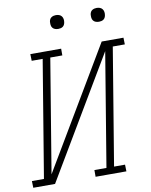

<svg xmlns="http://www.w3.org/2000/svg" viewBox="-115 -996 838 1068"><g transform="rotate(-10 304.5 -462.0)"><path d="M-15 0 -16 -38H52L161 -697H99L98 -735H272V-697H204L98 -56L501 -735H624L625 -697H557L448 -38H510L511 0H337V-38H405L511 -679L108 0ZM506 -846Q496 -846 487.5 -849Q479 -852 473.5 -859Q468 -866 467 -875.5Q466 -885 467 -895Q468 -901 471 -907Q474 -913 480 -917Q486 -921 492.5 -922.5Q499 -924 505 -924Q515 -924 523.5 -921Q532 -918 537.5 -911Q543 -904 544.5 -894.5Q546 -885 544 -875Q543 -869 540 -863Q537 -857 531.5 -853Q526 -849 519 -847.5Q512 -846 506 -846ZM276 -846Q266 -846 257.5 -849Q249 -852 243.5 -859Q238 -866 237 -875.5Q236 -885 237 -895Q238 -901 241 -907Q244 -913 250 -917Q256 -921 262.5 -922.5Q269 -924 275 -924Q285 -924 293.5 -921Q302 -918 307.5 -911Q313 -904 314.5 -894.5Q316 -885 314 -875Q313 -869 310 -863Q307 -857 301.5 -853Q296 -849 289 -847.5Q282 -846 276 -846Z"/></g></svg>

Font: Iosevka Etoile Extralight
Style: Italic
Weight: 200
Italic angle: -9°
Designer: Belleve Invis
Foundry: Belleve Invis
Version: Version 22.1.2; ttfautohint (v1.8.4)